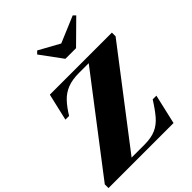

<svg xmlns="http://www.w3.org/2000/svg" viewBox="-332 -1185 1339 1339"><g transform="rotate(-45 338.0 -515.0)"><path d="M425.5 -946 620.5 -1028 638 -1010.5 475.5 -850H370.5L252.5 -1010.5L272.5 -1030.5ZM464 -713.5H369Q301 -713.5 254.5 -695Q208 -676.5 173.8 -640Q139.5 -603.5 107 -550H70.5L117 -750H729V-713.5L210 -36.5H335Q403.5 -36.5 447.8 -56Q492 -75.5 526.8 -116Q561.5 -156.5 601 -219.5H637.5L587 0H-54.5V-36.5Z"/></g></svg>

Font: Bodoni* 06pt Fatface
Style: Italic
Weight: 900
Italic angle: -13°
Version: Version 2.3